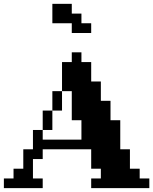

<svg xmlns="http://www.w3.org/2000/svg" viewBox="-20 -970 790 990"><path d="M450.2 -200.2H200.2V-149.9H149.9V-49.8H200.2V0H0V-49.8H49.8V-100.1H100.1V-200.2H149.9V-299.8H200.2V-399.9H250V-500H299.8V-649.9H350.1V-700.2H399.9V-649.9H450.2V-549.8H500V-450.2H549.8V-350.1H600.1V-200.2H649.9V-100.1H700.2V-49.8H750V0H450.2V-49.8H500V-100.1H450.2ZM200.2 -250H399.9V-350.1H350.1V-500H299.8V-399.9H250V-299.8H200.2ZM450.2 -850.1V-799.8H350.1V-850.1H250V-950.2H350.1V-899.9H399.9V-850.1Z"/></svg>

Font: Redaction 50
Style: Bold
Weight: 700
Designer: Jeremy Mickel / Forest Young
Foundry: MCKL
Version: Version 2.001;hotconv 1.0.113;makeotfexe 2.5.65598 DEVELOPME